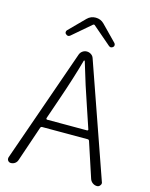

<svg xmlns="http://www.w3.org/2000/svg" viewBox="-135 -1014 856 1098"><g transform="rotate(15 293.5 -464.5)"><path d="M289.1 -886.7 178.7 -792Q166 -781.2 153.3 -793Q147.5 -796.9 147.5 -804.2Q147.5 -811.5 152.3 -816.4L243.2 -908.2Q263.7 -928.7 293 -928.7Q322.3 -928.7 342.8 -908.2L432.6 -816.4Q437.5 -811.5 437.5 -804.2Q437.5 -796.9 432.6 -793Q419.9 -781.2 407.2 -792L296.9 -886.7Q294.9 -887.7 293 -887.7Q291 -887.7 289.1 -886.7ZM168.9 -299.8Q168.9 -297.9 170.4 -295.4Q171.9 -293 174.8 -293H412.1Q414.1 -293 416 -295.4Q418 -297.9 417 -299.8L375 -424.8Q337.9 -531.2 295.9 -672.9Q294.9 -674.8 293 -674.8Q291 -674.8 290 -672.9Q259.8 -563.5 211.9 -424.8ZM547.9 0Q534.2 0 522.5 -8.3Q510.7 -16.6 505.9 -30.3L437.5 -238.3Q434.6 -245.1 427.7 -245.1H158.2Q151.4 -245.1 148.4 -238.3L77.1 -28.3Q73.2 -15.6 62.5 -7.8Q51.8 0 38.1 0Q27.3 0 20.5 -8.8Q16.6 -14.6 16.6 -20.5Q16.6 -24.4 17.6 -28.3L252.9 -700.2Q257.8 -712.9 269 -720.7Q280.3 -728.5 293.9 -728.5Q307.6 -728.5 319.3 -720.7Q331.1 -712.9 335 -700.2L569.3 -30.3Q571.3 -26.4 571.3 -22.5Q571.3 -15.6 566.4 -9.8Q559.6 0 547.9 0Z"/></g></svg>

Font: irohamaru Light
Style: Regular
Weight: 200
Designer: [Source Han Sans]
Ryoko NISHIZUKA  (kana & ideographs); Paul D. Hunt (Latin, Greek & Cyrillic); Wenlong ZHANG  (bopomofo
Version: Version 1.01